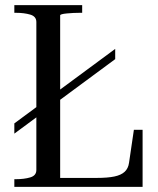

<svg xmlns="http://www.w3.org/2000/svg" viewBox="-20 -730 617 750"><path d="M36 -208 430 -499V-539L36 -248ZM301 -710H36V-680H42Q74 -680 98 -673Q122 -666 122 -644V-66Q122 -44 98 -37Q74 -30 42 -30H36V0H537V-223H503L484 -94Q481 -72 467 -59Q453 -46 426.5 -40.5Q400 -35 357 -35H215V-670Q215 -675 241 -677.5Q267 -680 292 -680H301Z"/></svg>

Font: Roboto Serif 144pt
Style: Regular
Weight: 400
Version: Version 1.008